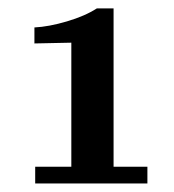

<svg xmlns="http://www.w3.org/2000/svg" viewBox="-20 -429 408 449"><path d="M324.7 -39.1H245.6V-409.3H206.4Q178.8 -391.5 136.6 -379Q94.3 -366.5 60.5 -364.8V-327.4L146.8 -329.2V-39.1H62.3V0H324.7Z"/></svg>

Font: Gidugu
Style: Regular
Weight: 400
Designer: Purushoth Kumar Guthula
Foundry: Silicon Andhra, USA.
Version: Version 1.0.5; ttfautohint (v1.2.25-373a) -l 7 -r 28 -G 50 -